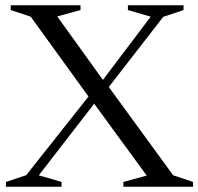

<svg xmlns="http://www.w3.org/2000/svg" viewBox="-20 -705 749 725"><path d="M350 -332 126.5 -43 212.5 -18V0H2.5V-18L79 -43.5L328 -358L349.5 -378L549 -642L463 -667V-685H673V-667L596.5 -641.5L371 -351ZM534 -42 330.5 -320.5 319.5 -333 96 -642 20.5 -667V-685H284V-667L196 -643L374 -396L385 -384.5L634 -43L709 -18V0H446V-18Z"/></svg>

Font: Newsreader 36pt
Style: Regular
Weight: 400
Designer: Hugues Gentile
Foundry: Production Type
Version: Version 1.003